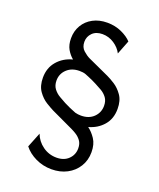

<svg xmlns="http://www.w3.org/2000/svg" viewBox="-148 -765 817 989"><g transform="rotate(20 260.5 -271.0)"><path d="M254.2 133.3Q207.6 133.3 167 113.9Q126.4 94.4 102.1 63.2L134.7 -18.1Q148.6 19.4 182.3 43.8Q216 68.1 258.3 68.1Q299.3 68.1 323.6 44.1Q347.9 20.1 347.9 -14.6Q347.9 -40.3 335.8 -56.6Q323.6 -72.9 307.6 -82.6Q291.7 -92.4 281.2 -97.2L159.7 -154.2Q143.1 -162.5 117.7 -178.1Q92.4 -193.8 72.2 -222.2Q52.1 -250.7 52.1 -295.8Q52.1 -349.3 83.7 -386.1Q115.3 -422.9 166 -436.1Q146.5 -452.1 132.6 -476Q118.8 -500 118.8 -536.1Q118.8 -575.7 137.5 -607.3Q156.2 -638.9 189.9 -656.9Q223.6 -675 268.1 -675Q311.1 -675 346.9 -658.7Q382.6 -642.4 402.1 -620.8L372.2 -544.4Q358.3 -572.2 328.8 -591.7Q299.3 -611.1 264.6 -611.1Q229.9 -611.1 209.7 -591Q189.6 -570.8 189.6 -542.4Q189.6 -512.5 208.7 -495.5Q227.8 -478.5 244.4 -470.8L361.1 -417.4Q377.8 -409.7 403.1 -393.8Q428.5 -377.8 448.6 -349.3Q468.8 -320.8 468.8 -275Q468.8 -220.8 437.8 -185.1Q406.9 -149.3 358.3 -136.1Q381.2 -119.4 400 -91.3Q418.8 -63.2 418.8 -19.4Q418.8 25 397.2 59.7Q375.7 94.4 338.5 113.9Q301.4 133.3 254.2 133.3ZM302.8 -178.5Q345.8 -178.5 371.9 -203.8Q397.9 -229.2 397.9 -266Q397.9 -293.1 385.1 -310.4Q372.2 -327.8 353.1 -338.9Q334 -350 316 -359Q305.6 -364.6 294.8 -369.4Q284 -374.3 273.3 -378.8Q262.5 -383.3 252.1 -387.5Q244.4 -390.3 236.1 -391.3Q227.8 -392.4 218.1 -392.4Q175.7 -392.4 149.3 -367.4Q122.9 -342.4 122.9 -305.6Q122.9 -278.5 136.5 -260.8Q150 -243.1 169.1 -231.9Q188.2 -220.8 204.9 -211.8Q220.8 -203.5 237.5 -196.2Q254.2 -188.9 270.8 -182.6Q278.5 -180.6 286.5 -179.5Q294.4 -178.5 302.8 -178.5Z"/></g></svg>

Font: co2trust
Style: Regular
Weight: 400
Designer: Kristian Moeller
Foundry: Dicotype
Version: Version 1.000